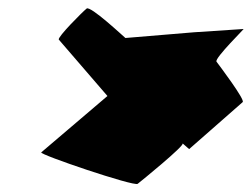

<svg xmlns="http://www.w3.org/2000/svg" viewBox="-20 -597 616 470"><path d="M81 -224C75 -219 308 -140 317 -147C326 -154 433 -241 427 -246L443 -232L574 -347C581 -352 516 -438 510 -446C504 -454 583 -531 576 -526L455 -518L287 -504C282 -508 201 -584 192 -576C183 -569 120 -506 124 -500L243 -362Z"/></svg>

Font: Ampere
Style: SCExtIta
Weight: 400
Version: Version 1